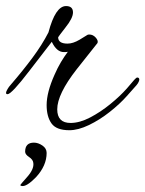

<svg xmlns="http://www.w3.org/2000/svg" viewBox="-25 -425 480 634"><path d="M204 5Q161 5 145 -17.5Q129 -40 129 -78Q129 -120 155 -178Q165 -201 176 -219.5Q187 -238 199 -254Q195 -253 192 -253Q189 -253 186 -253Q162 -253 146 -287L72 -191Q13 -114 0 -114Q-5 -114 -5 -118Q-5 -123 0 -131Q3 -137 12 -147Q50 -191 82 -234Q114 -277 135 -318Q158 -405 193 -405Q216 -405 216 -384Q216 -365 191 -334Q167 -303 167 -302Q167 -281 198 -281Q216 -281 238 -294L264 -310Q266 -311 270 -311Q282 -311 291 -301Q300 -291 297 -283L228 -196Q164 -114 164 -64Q164 -19 208 -19Q238 -19 272.5 -37Q307 -55 339.5 -81.5Q372 -108 394 -133L418 -161Q420 -163 423 -166Q426 -169 428 -169Q435 -169 435 -162Q435 -160 433 -155Q431 -150 426 -144L394 -108Q371 -82 337.5 -55.5Q304 -29 268.5 -12Q233 5 204 5ZM46 189Q42 188 42 186Q42 185 65 159Q88 133 85 113Q84 102 71 93.5Q58 85 58 76Q58 46 87 46Q101 46 115 55.5Q129 65 129 80Q129 122 94 160Q62 193 46 189Z"/></svg>

Font: Alex Brush
Style: Regular
Weight: 400
Designer: Robert E. Leuschke
Foundry: Robert E. Leuschke
Version: Version 1.111; ttfautohint (v1.8.4.7-5d5b)